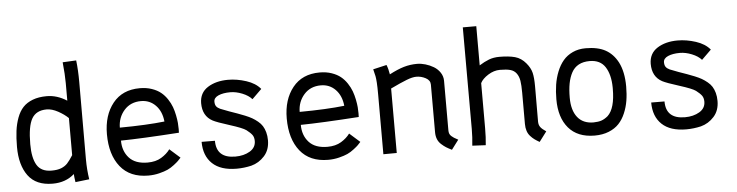

<svg xmlns="http://www.w3.org/2000/svg" viewBox="-44 -890 4229 1101"><g transform="rotate(-5 2070.5 -339.5)"><path d="M112.8 -233.4Q112.8 -153.8 137.5 -112.8Q162.1 -71.8 221.7 -71.8Q254.9 -71.8 276.9 -80.3Q298.8 -88.9 313.2 -104.2Q327.6 -119.6 346.7 -149.9V-363.3Q323.7 -385.7 288.8 -404.8Q253.9 -423.8 223.6 -423.8Q163.6 -423.8 138.2 -380.4Q112.8 -336.9 112.8 -233.4ZM423.3 -130.4V-117.7Q423.3 -60.5 432.1 -3.4L352.1 5.9Q347.2 -26.4 346.7 -41Q296.9 3.4 221.7 3.4Q126 3.4 80.8 -58.1Q35.6 -119.6 35.6 -224.1Q35.6 -276.4 40.8 -316.2Q45.9 -356 59.1 -391.6Q72.3 -427.2 93.8 -450.2Q115.2 -473.1 149.7 -486.3Q184.1 -499.5 230.5 -499.5Q290 -499.5 346.2 -463.4V-564.5Q346.2 -613.8 338.9 -685.1L417 -689Q423.8 -633.3 423.8 -562.5Z M632.8 -283.2Q788.6 -284.2 890.6 -295.9Q884.8 -354.5 850.8 -389.4Q816.9 -424.3 766.6 -424.3Q706.5 -424.3 669.9 -383.1Q633.3 -341.8 632.8 -283.2ZM766.1 -498.5Q804.2 -498.5 835.2 -487.8Q866.2 -477.1 886.7 -460.4Q907.2 -443.8 922.9 -420.2Q938.5 -396.5 946.8 -373.8Q955.1 -351.1 960.2 -325.2Q965.3 -299.3 966.8 -281.2Q968.3 -263.2 968.3 -245.6Q968.3 -228.5 967.8 -224.6Q749.5 -210 632.8 -208.5Q632.8 -147.9 668.2 -108.9Q703.6 -69.8 774.4 -69.8Q821.3 -69.8 853.5 -89.4Q885.7 -108.9 904.3 -134.8L964.4 -81.5Q953.6 -69.8 947.5 -63.5Q941.4 -57.1 922.1 -42.2Q902.8 -27.3 884.3 -18.8Q865.7 -10.3 835.4 -2.7Q805.2 4.9 772.5 4.9Q666.5 4.9 611.1 -64.5Q555.7 -133.8 555.7 -252Q555.7 -360.8 610.8 -429.7Q666 -498.5 766.1 -498.5Z M1166 -277.8Q1109.4 -308.1 1109.4 -382.3Q1109.9 -441.9 1157.2 -472.2Q1204.6 -502.4 1274.4 -502.4Q1325.7 -502.4 1378.9 -485.1Q1432.1 -467.8 1460 -433.6L1404.8 -379.4Q1385.7 -401.4 1349.9 -415.8Q1314 -430.2 1281.2 -430.2Q1239.7 -430.2 1212.9 -418.5Q1186 -406.7 1186 -384.3Q1186 -367.2 1193.1 -357.4Q1200.2 -347.7 1215.3 -340.8Q1236.3 -332 1264.2 -322Q1292 -312 1311.8 -305.2Q1331.5 -298.3 1354.7 -288.8Q1377.9 -279.3 1393.8 -270.3Q1409.7 -261.2 1425.8 -248Q1441.9 -234.9 1451.4 -219.7Q1460.9 -204.6 1466.8 -183.6Q1472.7 -162.6 1472.7 -137.2Q1472.7 -82 1440.9 -46.9Q1409.2 -11.7 1364.7 0Q1322.8 9.8 1280.3 9.8Q1188.5 9.8 1140.6 -35.4Q1092.8 -80.6 1092.8 -161.1L1169.4 -160.6Q1169.4 -60.1 1278.8 -60.1Q1327.6 -60.1 1362.3 -80.8Q1397 -101.6 1397 -139.6Q1397 -161.1 1387.2 -174.6Q1377.4 -188 1355 -205.1Q1335 -219.7 1262 -242.7Q1189 -265.6 1166 -277.8Z M1668 -283.2Q1823.7 -284.2 1925.8 -295.9Q1919.9 -354.5 1886 -389.4Q1852.1 -424.3 1801.8 -424.3Q1741.7 -424.3 1705.1 -383.1Q1668.5 -341.8 1668 -283.2ZM1801.3 -498.5Q1839.4 -498.5 1870.4 -487.8Q1901.4 -477.1 1921.9 -460.4Q1942.4 -443.8 1958 -420.2Q1973.6 -396.5 1981.9 -373.8Q1990.2 -351.1 1995.4 -325.2Q2000.5 -299.3 2002 -281.2Q2003.4 -263.2 2003.4 -245.6Q2003.4 -228.5 2002.9 -224.6Q1784.7 -210 1668 -208.5Q1668 -147.9 1703.4 -108.9Q1738.8 -69.8 1809.6 -69.8Q1856.4 -69.8 1888.7 -89.4Q1920.9 -108.9 1939.5 -134.8L1999.5 -81.5Q1988.8 -69.8 1982.7 -63.5Q1976.6 -57.1 1957.3 -42.2Q1938 -27.3 1919.4 -18.8Q1900.9 -10.3 1870.6 -2.7Q1840.3 4.9 1807.6 4.9Q1701.7 4.9 1646.2 -64.5Q1590.8 -133.8 1590.8 -252Q1590.8 -360.8 1646 -429.7Q1701.2 -498.5 1801.3 -498.5Z M2202.1 -452.6Q2249.5 -477.5 2286.1 -488.3Q2322.8 -499 2362.3 -499Q2385.3 -499 2410.2 -491.7Q2435.1 -484.4 2457.3 -471.2Q2479.5 -458 2493.9 -436.3Q2508.3 -414.6 2508.3 -388.7V-103Q2508.3 -92.3 2511.5 -84Q2514.6 -75.7 2522.9 -68.8Q2531.2 -62 2536.4 -58.6Q2541.5 -55.2 2554.7 -48.3Q2556.2 -47.4 2556.6 -47.1Q2557.1 -46.9 2558.1 -46.4Q2559.1 -45.9 2560.1 -45.4L2519 9.3Q2499 -0.5 2486.6 -8.3Q2474.1 -16.1 2459.7 -29.1Q2445.3 -42 2438.2 -59.6Q2431.2 -77.1 2431.2 -99.6V-373.5Q2431.2 -398.4 2405.5 -412.1Q2379.9 -425.8 2351.6 -425.8Q2329.6 -425.8 2295.9 -412.8Q2262.2 -399.9 2202.1 -371.1V0L2125 0.5V-344.2Q2125 -386.7 2123.3 -411.9Q2121.6 -437 2119.1 -449.2Q2116.7 -461.4 2109.4 -489.7L2187.5 -507.8Q2196.8 -485.4 2202.1 -452.6Z M2948.7 -281.2Q2948.7 -325.2 2944.6 -350.6Q2940.4 -376 2927.5 -393.6Q2914.6 -411.1 2892.6 -417.2Q2870.6 -423.3 2833 -423.3Q2797.9 -423.3 2764.6 -402.3Q2731.4 -381.3 2719.2 -356.9V-96.7Q2719.2 -44.9 2714.4 0L2637.2 -3.9Q2642.6 -52.2 2642.6 -99.6L2642.1 -684.6H2719.7V-459Q2749 -477.5 2775.9 -487.8Q2802.7 -498 2836.4 -498Q2890.1 -498 2925.8 -488.3Q2961.4 -478.5 2987.8 -446.8Q3011.7 -418.5 3018.6 -389.6Q3025.4 -360.8 3025.4 -313.5V-281.2Q3025.4 -238.3 3025.1 -185.5Q3024.9 -132.8 3024.9 -108.9Q3024.9 -89.4 3034.4 -76.7Q3043.9 -64 3066.9 -48.8L3023.9 8.3Q3006.8 -1.5 2995.4 -9.8Q2983.9 -18.1 2972.2 -31Q2960.4 -43.9 2954.6 -61.5Q2948.7 -79.1 2948.7 -101.6Z M3424.8 -105Q3468.3 -146 3468.3 -258.8Q3468.3 -258.8 3468.3 -267.6Q3467.3 -340.8 3439 -384.8Q3410.6 -428.7 3349.6 -428.7Q3312.5 -428.7 3286.4 -414.6Q3260.3 -400.4 3245.6 -373Q3231 -345.7 3224.4 -310.8Q3217.8 -275.9 3217.8 -229Q3217.8 -156.7 3249.5 -116.5Q3281.2 -76.2 3341.8 -76.2Q3369.6 -76.7 3387.9 -83Q3406.2 -89.4 3424.8 -105ZM3340.8 -0.5Q3243.2 -1 3191.9 -61.3Q3140.6 -121.6 3140.6 -226.6Q3140.6 -271 3146.7 -310.3Q3152.8 -349.6 3167.2 -385.5Q3181.6 -421.4 3203.4 -447.3Q3225.1 -473.1 3258.3 -488.5Q3291.5 -503.9 3333 -503.9Q3403.3 -503.9 3447 -479.7Q3490.7 -455.6 3517.1 -405.8Q3545.9 -350.1 3545.9 -265.1Q3545.9 -221.2 3539.8 -183.8Q3533.7 -146.5 3519 -112.1Q3504.4 -77.6 3481.7 -53.5Q3459 -29.3 3423.3 -14.9Q3387.7 -0.5 3341.8 -0.5Z M3753.9 -277.8Q3697.3 -308.1 3697.3 -382.3Q3697.8 -441.9 3745.1 -472.2Q3792.5 -502.4 3862.3 -502.4Q3913.6 -502.4 3966.8 -485.1Q4020 -467.8 4047.9 -433.6L3992.7 -379.4Q3973.6 -401.4 3937.7 -415.8Q3901.9 -430.2 3869.1 -430.2Q3827.6 -430.2 3800.8 -418.5Q3773.9 -406.7 3773.9 -384.3Q3773.9 -367.2 3781 -357.4Q3788.1 -347.7 3803.2 -340.8Q3824.2 -332 3852.1 -322Q3879.9 -312 3899.7 -305.2Q3919.4 -298.3 3942.6 -288.8Q3965.8 -279.3 3981.7 -270.3Q3997.6 -261.2 4013.7 -248Q4029.8 -234.9 4039.3 -219.7Q4048.8 -204.6 4054.7 -183.6Q4060.5 -162.6 4060.5 -137.2Q4060.5 -82 4028.8 -46.9Q3997.1 -11.7 3952.6 0Q3910.6 9.8 3868.2 9.8Q3776.4 9.8 3728.5 -35.4Q3680.7 -80.6 3680.7 -161.1L3757.3 -160.6Q3757.3 -60.1 3866.7 -60.1Q3915.5 -60.1 3950.2 -80.8Q3984.9 -101.6 3984.9 -139.6Q3984.9 -161.1 3975.1 -174.6Q3965.3 -188 3942.9 -205.1Q3922.9 -219.7 3849.9 -242.7Q3776.9 -265.6 3753.9 -277.8Z"/></g></svg>

Font: Fantasque Sans Mono
Style: Regular
Weight: 400
Monospace: yes
Designer: Jany Belluz
Version: Version 1.8.0 ; ttfautohint (v1.8.2)